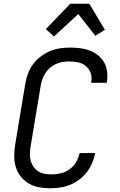

<svg xmlns="http://www.w3.org/2000/svg" viewBox="-20 -997 640 1025"><path d="M248 8Q217 8 187.5 2.5Q158 -3 133.5 -17.5Q109 -32 91 -54.5Q73 -77 64.5 -105Q56 -133 56 -163.5Q56 -194 61 -225L115 -550Q119 -577 129 -603.5Q139 -630 156 -653.5Q173 -677 197 -695Q221 -713 247 -724Q273 -735 300.5 -739Q328 -743 355 -743Q382 -743 409 -739.5Q436 -736 459.5 -727Q483 -718 503 -702Q523 -686 535.5 -664.5Q548 -643 551.5 -616.5Q555 -590 551 -563L550 -555H467V-560Q472 -585 464 -607.5Q456 -630 438.5 -644.5Q421 -659 397 -664Q373 -669 348 -669Q331 -669 313 -666Q295 -663 278 -655Q261 -647 246.5 -634.5Q232 -622 222 -606.5Q212 -591 206 -573.5Q200 -556 197 -538L143 -213Q140 -193 139.5 -174.5Q139 -156 144 -138.5Q149 -121 159 -106.5Q169 -92 184 -82.5Q199 -73 217.5 -69.5Q236 -66 255 -66Q280 -66 305 -72Q330 -78 351.5 -93.5Q373 -109 386.5 -132Q400 -155 405 -180H488L487 -179Q483 -153 472 -127Q461 -101 444 -78.5Q427 -56 403.5 -38.5Q380 -21 354.5 -10.5Q329 0 302 4Q275 8 248 8ZM268 -802 225 -842 355 -977H457L540 -838L489 -806L398 -922Z"/></svg>

Font: Iosevka Aile Oblique
Style: Regular
Weight: 400
Italic angle: -9°
Designer: Belleve Invis
Foundry: Belleve Invis
Version: Version 31.1.0; ttfautohint (v1.8.4)